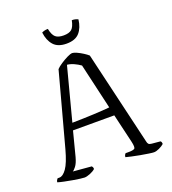

<svg xmlns="http://www.w3.org/2000/svg" viewBox="-160 -1027 1023 1145"><g transform="rotate(-20 352.0 -454.0)"><path d="M179 0Q172 0 152 -2.5Q132 -5 106.5 -9.5Q81 -14 56.5 -19Q32 -24 16 -29Q16 -36 19.5 -42Q23 -48 26 -51H38Q60 -51 83.5 -84Q107 -117 129 -198L254 -661Q265 -673 287 -687.5Q309 -702 330.5 -712.5Q352 -723 363 -723Q373 -723 391.5 -714.5Q410 -706 428 -694.5Q446 -683 457 -673L597 -78Q599 -66 604.5 -60Q610 -54 624 -53L678 -48Q685 -43 685 -29Q673 -18 653.5 -9Q634 0 620 0Q611 0 587.5 -3.5Q564 -7 536 -12Q508 -17 484 -22.5Q460 -28 449 -31Q449 -39 452 -44.5Q455 -50 458 -53H478Q506 -53 515 -59.5Q524 -66 515 -105L472 -288H210L170 -133Q160 -96 146 -78.5Q132 -61 125 -58L242 -48Q244 -46 246.5 -41.5Q249 -37 249 -29Q236 -17 214.5 -8.5Q193 0 179 0ZM222 -332Q291 -333 356.5 -336Q422 -339 460 -343L393 -633Q375 -646 353 -656Q331 -666 310 -668ZM352 -787Q297 -787 270 -817.5Q243 -848 237 -899Q242 -902 252.5 -905Q263 -908 276 -908Q284 -868 301 -853.5Q318 -839 352 -839Q387 -839 403.5 -853.5Q420 -868 428 -908Q442 -908 452 -905Q462 -902 467 -899Q461 -848 434.5 -817.5Q408 -787 352 -787Z"/></g></svg>

Font: Texturina 72pt Light
Style: Regular
Weight: 300
Designer: Guillermo Torres Carreño
Foundry: Omnibus-Type
Version: Version 1.002; ttfautohint (v1.8.3)